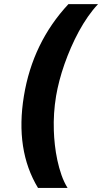

<svg xmlns="http://www.w3.org/2000/svg" viewBox="-20 -761 500 939"><path d="M96.9 -291.5Q139.6 -552.9 314.6 -740.8H459.5Q433.9 -713.8 410.3 -679.9Q386.7 -646 365.9 -607.8Q345.2 -569.6 327.4 -528.9Q309.7 -488.3 295.3 -447.3Q280.9 -406.2 270.6 -366.7Q260.3 -327.1 254.3 -291.5Q247.2 -248.6 244.5 -206.7Q241.8 -164.8 243.3 -121.8Q244.3 -89.5 248.4 -52.2Q252.5 -14.9 260.5 22.5Q268.5 60 280.7 95Q293 130 310.4 158H165.8Q53.6 -27.3 96.9 -291.5Z"/></svg>

Font: Inter P
Style: Bold Italic
Weight: 700
Italic angle: 9.39999°
Designer: Rasmus Andersson
Foundry: rsms
Version: Version 3.018;git-588b23468